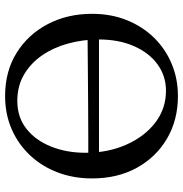

<svg xmlns="http://www.w3.org/2000/svg" viewBox="-2 -724 734 771"><g transform="rotate(90 365.5 -338.0)"><path d="M365 9Q266 9 192 -37Q118 -83 76.5 -162Q35 -241 35 -340Q35 -417 60.5 -480Q86 -543 131 -589Q176 -635 236 -660Q296 -685 365 -685Q461 -685 535.5 -641.5Q610 -598 653 -520.5Q696 -443 696 -340Q696 -266 672 -202.5Q648 -139 603.5 -91.5Q559 -44 498.5 -17.5Q438 9 365 9ZM385 -40Q450 -40 496.5 -76.5Q543 -113 568 -175.5Q593 -238 593 -314Q593 -404 560.5 -477.5Q528 -551 472 -594Q416 -637 344 -637Q285 -637 238.5 -603.5Q192 -570 165 -509Q138 -448 138 -367Q138 -304 154 -245Q170 -186 201.5 -140Q233 -94 279 -67Q325 -40 385 -40ZM111 -322V-368H636V-325Q588 -325 534.5 -325Q481 -325 418 -324.5Q355 -324 279 -323.5Q203 -323 111 -322Z"/></g></svg>

Font: Vollkorn
Style: Regular
Weight: 400
Designer: Friedrich Althausen
Foundry: Friedrich Althausen
Version: Version 5.001